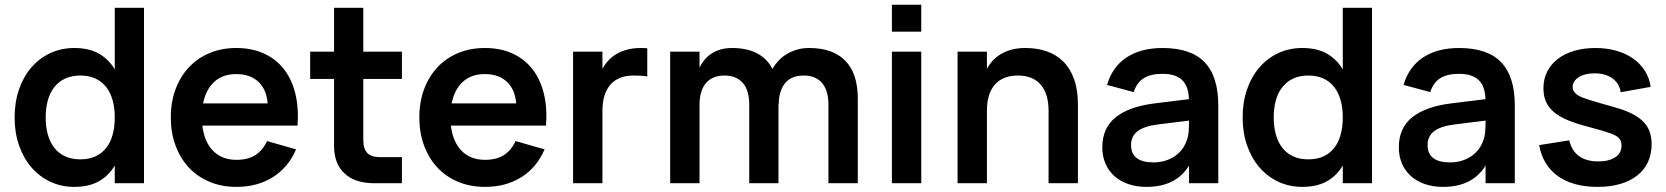

<svg xmlns="http://www.w3.org/2000/svg" viewBox="-20 -752 6838 788"><path d="M571 -720V0H451V-72.5Q426.5 -31 385.8 -8Q345 15 284.5 15Q231.5 15 186.8 -6Q142 -27 109.2 -64.8Q76.5 -102.5 58.2 -155Q40 -207.5 40 -270Q40 -333 58.2 -385.5Q76.5 -438 109.2 -475.8Q142 -513.5 186.8 -534.2Q231.5 -555 284.5 -555Q345.5 -555 386 -531.8Q426.5 -508.5 451 -467.5V-720ZM309.5 -442Q274 -442 247.2 -429.5Q220.5 -417 202.8 -394.2Q185 -371.5 176.2 -339.8Q167.5 -308 167.5 -270Q167.5 -231 176.5 -199.2Q185.5 -167.5 203.2 -145Q221 -122.5 247.8 -110.2Q274.5 -98 309.5 -98Q346 -98 372.5 -110.5Q399 -123 416.5 -145.8Q434 -168.5 442.5 -200.2Q451 -232 451 -270Q451 -309.5 442 -341.2Q433 -373 415.2 -395.5Q397.5 -418 371 -430Q344.5 -442 309.5 -442Z M950.5 -96Q997 -96 1027.5 -115.2Q1058 -134.5 1076 -173L1195 -139Q1163.5 -65 1100 -25Q1036.5 15 950.5 15Q890 15 840.2 -5.8Q790.5 -26.5 755.2 -64.2Q720 -102 700.5 -154.5Q681 -207 681 -270Q681 -334 700.8 -386.5Q720.5 -439 756 -476.5Q791.5 -514 840.8 -534.5Q890 -555 949.5 -555Q1014 -555 1063.2 -532.5Q1112.5 -510 1145 -468.5Q1177.5 -427 1192 -368.2Q1206.5 -309.5 1201 -236.5H810.5Q818.5 -169.5 854.8 -132.8Q891 -96 950.5 -96ZM1078.5 -327.5Q1074 -385 1040.2 -416.5Q1006.5 -448 949.5 -448Q894.5 -448 859.8 -416.5Q825 -385 813.5 -327.5Z M1253 -540H1351V-720H1471V-540H1629.5V-428H1471V-177Q1471 -140.5 1487.8 -123.8Q1504.5 -107 1541 -107H1629.5V0H1516Q1437.5 0 1394.2 -40Q1351 -80 1351 -152.5V-428H1253Z M1970.5 -96Q2017 -96 2047.5 -115.2Q2078 -134.5 2096 -173L2215 -139Q2183.5 -65 2120 -25Q2056.5 15 1970.5 15Q1910 15 1860.2 -5.8Q1810.5 -26.5 1775.2 -64.2Q1740 -102 1720.5 -154.5Q1701 -207 1701 -270Q1701 -334 1720.8 -386.5Q1740.5 -439 1776 -476.5Q1811.5 -514 1860.8 -534.5Q1910 -555 1969.5 -555Q2034 -555 2083.2 -532.5Q2132.5 -510 2165 -468.5Q2197.5 -427 2212 -368.2Q2226.5 -309.5 2221 -236.5H1830.5Q1838.5 -169.5 1874.8 -132.8Q1911 -96 1970.5 -96ZM2098.5 -327.5Q2094 -385 2060.2 -416.5Q2026.5 -448 1969.5 -448Q1914.5 -448 1879.8 -416.5Q1845 -385 1833.5 -327.5Z M2636.5 -438Q2625 -440.5 2610.8 -441.2Q2596.5 -442 2579.5 -442Q2518.5 -442 2485.5 -404.8Q2452.5 -367.5 2452.5 -297.5V0H2332V-540H2452.5V-469.5Q2462.5 -488 2476.8 -503.5Q2491 -519 2510.5 -530.5Q2530 -542 2554.8 -548.5Q2579.5 -555 2611 -555Q2617.5 -555 2623.8 -554.8Q2630 -554.5 2636.5 -554Z M3055 -322.5Q3055 -349.5 3049 -371.8Q3043 -394 3030.5 -409.5Q3018 -425 2998.8 -433.5Q2979.5 -442 2953.5 -442Q2927.5 -442 2908 -433.5Q2888.5 -425 2876 -409.5Q2863.5 -394 2857.2 -371.8Q2851 -349.5 2851 -322.5V0H2730.5V-540H2851V-475Q2859.5 -492 2871.5 -506.5Q2883.5 -521 2899.8 -531.8Q2916 -542.5 2937 -548.8Q2958 -555 2984 -555Q3105.5 -555 3150 -469.5Q3161 -488 3176 -503.8Q3191 -519.5 3210 -530.8Q3229 -542 3251.8 -548.5Q3274.5 -555 3301 -555Q3398 -555 3449.2 -502.8Q3500.5 -450.5 3500.5 -347.5V0H3380V-322.5Q3380 -349.5 3374 -371.8Q3368 -394 3355.5 -409.5Q3343 -425 3324 -433.5Q3305 -442 3278.5 -442Q3226.5 -442 3201.2 -409.5Q3176 -377 3176 -322.5L3175 -323V0H3055Z M3640.5 -622V-732.5H3761V-622ZM3640.5 0V-540H3761V0Z M4283.5 -297.5Q4283.5 -367 4251.2 -404.5Q4219 -442 4157.5 -442Q4096 -442 4063.2 -404.8Q4030.5 -367.5 4030.5 -297.5V0H3910V-540H4030.5V-469.5Q4040.5 -488 4054.8 -503.5Q4069 -519 4088.5 -530.5Q4108 -542 4132.8 -548.5Q4157.5 -555 4189 -555Q4237.5 -555 4277 -541Q4316.5 -527 4344.8 -498.5Q4373 -470 4388.5 -426.2Q4404 -382.5 4404 -322.5V0H4283.5Z M4751.5 -555Q4867.5 -555 4923.8 -496.8Q4980 -438.5 4980 -319V0H4860V-72.5Q4806.5 15 4685.5 15Q4644.5 15 4611 3.5Q4577.5 -8 4553.8 -29.2Q4530 -50.5 4517 -80.5Q4504 -110.5 4504 -147Q4504 -226.5 4558.8 -270.5Q4613.5 -314.5 4717.5 -327.5L4859.5 -345Q4858 -399 4831 -424Q4804 -449 4751.5 -449Q4702.5 -449 4674 -431Q4645.5 -413 4633 -374L4523.5 -403.5Q4545 -477.5 4603.5 -516.2Q4662 -555 4751.5 -555ZM4734.5 -241.5Q4676.5 -234.5 4649.2 -213.8Q4622 -193 4622 -157Q4622 -85.5 4714.5 -85.5Q4739.5 -85.5 4761 -92Q4782.5 -98.5 4799.8 -109.8Q4817 -121 4829.5 -136.8Q4842 -152.5 4848.5 -170.5Q4857 -190 4858.5 -212Q4860 -234 4860 -252V-257Z M5611 -720V0H5491V-72.5Q5466.5 -31 5425.8 -8Q5385 15 5324.5 15Q5271.5 15 5226.8 -6Q5182 -27 5149.2 -64.8Q5116.5 -102.5 5098.2 -155Q5080 -207.5 5080 -270Q5080 -333 5098.2 -385.5Q5116.5 -438 5149.2 -475.8Q5182 -513.5 5226.8 -534.2Q5271.5 -555 5324.5 -555Q5385.5 -555 5426 -531.8Q5466.5 -508.5 5491 -467.5V-720ZM5349.5 -442Q5314 -442 5287.2 -429.5Q5260.5 -417 5242.8 -394.2Q5225 -371.5 5216.2 -339.8Q5207.5 -308 5207.5 -270Q5207.5 -231 5216.5 -199.2Q5225.5 -167.5 5243.2 -145Q5261 -122.5 5287.8 -110.2Q5314.5 -98 5349.5 -98Q5386 -98 5412.5 -110.5Q5439 -123 5456.5 -145.8Q5474 -168.5 5482.5 -200.2Q5491 -232 5491 -270Q5491 -309.5 5482 -341.2Q5473 -373 5455.2 -395.5Q5437.5 -418 5411 -430Q5384.5 -442 5349.5 -442Z M5968.5 -555Q6084.5 -555 6140.8 -496.8Q6197 -438.5 6197 -319V0H6077V-72.5Q6023.5 15 5902.5 15Q5861.5 15 5828 3.5Q5794.5 -8 5770.8 -29.2Q5747 -50.5 5734 -80.5Q5721 -110.5 5721 -147Q5721 -226.5 5775.8 -270.5Q5830.5 -314.5 5934.5 -327.5L6076.5 -345Q6075 -399 6048 -424Q6021 -449 5968.5 -449Q5919.5 -449 5891 -431Q5862.5 -413 5850 -374L5740.5 -403.5Q5762 -477.5 5820.5 -516.2Q5879 -555 5968.5 -555ZM5951.5 -241.5Q5893.5 -234.5 5866.2 -213.8Q5839 -193 5839 -157Q5839 -85.5 5931.5 -85.5Q5956.5 -85.5 5978 -92Q5999.5 -98.5 6016.8 -109.8Q6034 -121 6046.5 -136.8Q6059 -152.5 6065.5 -170.5Q6074 -190 6075.5 -212Q6077 -234 6077 -252V-257Z M6537 15Q6436 15 6374 -29.2Q6312 -73.5 6297 -156.5L6420.5 -176Q6430.5 -133 6460.8 -111.2Q6491 -89.5 6539.5 -89.5Q6583.5 -89.5 6609.2 -106.5Q6635 -123.5 6635 -154Q6635 -163 6633 -170.2Q6631 -177.5 6625.8 -183.5Q6620.5 -189.5 6611.8 -194.8Q6603 -200 6589 -205Q6561.5 -215 6499 -231.5Q6452 -243.5 6417.5 -257.5Q6383 -271.5 6360 -290Q6337 -308.5 6325.8 -332.8Q6314.5 -357 6314.5 -390Q6314.5 -427.5 6329.8 -457.8Q6345 -488 6373 -509.8Q6401 -531.5 6440.5 -543.2Q6480 -555 6528 -555Q6574.5 -555 6613.8 -543.8Q6653 -532.5 6682.5 -511.8Q6712 -491 6730.8 -461.5Q6749.5 -432 6754.5 -395.5L6631.5 -373.5Q6626.5 -409.5 6598 -430.2Q6569.5 -451 6524 -451Q6504.5 -451 6488 -447Q6471.5 -443 6459.8 -435.5Q6448 -428 6441.2 -417.8Q6434.5 -407.5 6434.5 -395.5Q6434.5 -384.5 6439.5 -376.8Q6444.5 -369 6453.5 -362.8Q6462.5 -356.5 6475.5 -351.5Q6488.5 -346.5 6504.5 -341.5Q6522.5 -336 6547 -328.8Q6571.5 -321.5 6602.5 -313Q6645 -301.5 6674.5 -287Q6704 -272.5 6722.8 -254.2Q6741.5 -236 6750 -212.5Q6758.5 -189 6758.5 -159.5Q6758.5 -119 6743.2 -86.5Q6728 -54 6699.2 -31.5Q6670.5 -9 6629.5 3Q6588.5 15 6537 15Z"/></svg>

Font: Vela Sans Bd
Style: Bold
Weight: 700
Designer: Principal design: Mikhail Sharanda - project Manrope.
Design modification: Ravid Balaliev
Foundry: Mikhail Sharanda
Version: Version 1.001